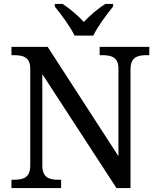

<svg xmlns="http://www.w3.org/2000/svg" viewBox="-20 -951 803 971"><path d="M357 -771H452C473 -816 521 -880 552 -918V-931H513C475 -908 434 -872 404 -840C374 -872 334 -908 296 -931H257V-918C288 -880 336 -816 357 -771ZM38 0H289V-42H276C231 -42 194 -51 194 -114V-576L569 0H640V-600C640 -663 677 -672 722 -672H735V-714H484V-672H497C541 -672 579 -663 579 -604V-161L221 -714H38V-672H51C95 -672 133 -663 133 -604V-114C133 -51 96 -42 51 -42H38Z"/></svg>

Font: Noto Fangsong KSS Vertical
Style: Regular
Weight: 400
Designer: LIU Zhao, ZHANG Congyu, Kushim JIANG
Foundry: Guyu Beijing Co. Ltd.
Version: Version 1.000;November 16, 2022;FontCreator 11.5.0.2427 64-b